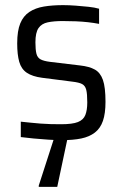

<svg xmlns="http://www.w3.org/2000/svg" viewBox="-20 -538 478 748"><path d="M221 8Q196 8 167 6Q138 4 110.5 1.5Q83 -1 61 -4V-64Q81 -62 100 -60Q119 -58 138.5 -56.5Q158 -55 177.5 -54.5Q197 -54 218 -54Q262 -54 283.5 -62.5Q305 -71 312.5 -90Q320 -109 320 -139Q320 -172 316 -188Q312 -204 300 -210.5Q288 -217 261 -220L144 -235Q106 -240 84.5 -254.5Q63 -269 55 -297Q47 -325 47 -369Q47 -418 59 -447Q71 -476 94.5 -491.5Q118 -507 151 -512.5Q184 -518 226 -518Q249 -518 275 -516Q301 -514 325 -511.5Q349 -509 366 -504V-445Q345 -449 322.5 -451.5Q300 -454 275.5 -455Q251 -456 224 -456Q190 -456 166 -451Q142 -446 130 -428.5Q118 -411 118 -373Q118 -344 122 -328.5Q126 -313 138.5 -306.5Q151 -300 175 -297L292 -283Q328 -279 349.5 -267Q371 -255 381 -226.5Q391 -198 391 -141Q391 -96 381 -67Q371 -38 349.5 -21.5Q328 -5 296.5 1.5Q265 8 221 8ZM131 190V185L195 -13H245V-8L203 190Z"/></svg>

Font: Saira SemiCondensed
Style: Regular
Weight: 400
Width: 4
Designer: Hector Gatti with collaboration of the Omnibus-Type team
Foundry: Omnibus-Type
Version: Version 1.101